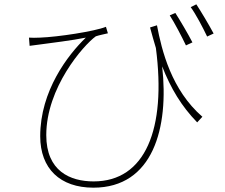

<svg xmlns="http://www.w3.org/2000/svg" viewBox="-20 -816 1040 888"><path d="M791 -756 765 -745C787 -711 820 -648 840 -606L870 -620C849 -661 812 -723 791 -756ZM888 -796 862 -783C886 -750 917 -691 938 -647L968 -661C945 -704 909 -764 888 -796ZM114 -642 117 -604C135 -606 153 -609 170 -611C213 -617 314 -629 377 -642C294 -562 166 -396 166 -186C166 -36 258 52 412 52C688 52 762 -225 730 -509C770 -407 819 -325 892 -250L916 -276C773 -400 728 -582 706 -699L674 -689C683 -655 692 -624 701 -594C750 -219 652 23 413 23C304 23 194 -25 194 -191C194 -410 365 -606 423 -648C437 -653 467 -659 479 -662L470 -692C418 -671 248 -645 165 -642C147 -641 126 -641 114 -642Z"/></svg>

Font: Noto Sans CJK SC Thin
Style: Regular
Weight: 100
Designer: Ryoko NISHIZUKA 西塚涼子 (kana, bopomofo & ideographs); Paul D. Hunt (Latin, Greek & Cyrillic); Sandoll Communications 산돌커뮤니
Foundry: Adobe
Version: Version 2.004;hotconv 1.0.118;makeotfexe 2.5.65603